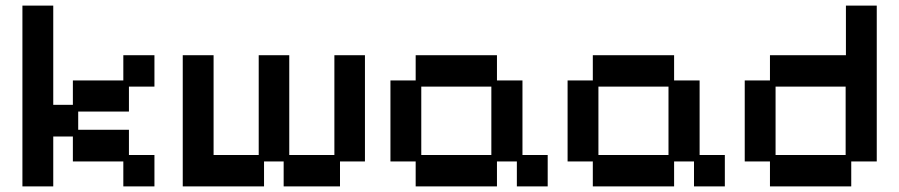

<svg xmlns="http://www.w3.org/2000/svg" viewBox="-20 -653 3209 685"><path d="M60 12V-633H170V-279H240V-366H420V-456H531V-344H440V-255H259V-190H440V-100H531V12H420V-77H240V-166H170V12Z M632 12V-456H742V-100H903V-456H1012V-100H1173V-456H1282V-77H1193V12H992V-77H922V12Z M1463 12V-77H1373V-366H1463V-456H1753V-366H1844V-100H1934V12H1824V-77H1753V12ZM1483 -100H1733V-344H1483Z M2095 12V-77H2005V-366H2095V-456H2385V-366H2476V-100H2566V12H2456V-77H2385V12ZM2115 -100H2365V-344H2115Z M2727 12V-77H2637V-366H2727V-456H2998V-633H3108V-77H3017V12ZM2747 -100H2997V-344H2747Z"/></svg>

Font: Pixelify Sans Medium
Style: Regular
Weight: 500
Designer: Stefie Justprince
Foundry: Typecalism Foundryline
Version: Version 1.000;February 13, 2025;FontCreator 15.0.0.3015 64-b